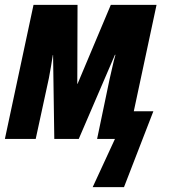

<svg xmlns="http://www.w3.org/2000/svg" viewBox="-30 -568 689 785"><path d="M477 197 597 -113H517L610 -548H423L287 -225H286L287 -548H107L-10 0H116L170 -249Q174 -270 178.5 -296.5Q183 -323 186 -343H187L192 0H292L440 -344H442Q435 -320 429 -292Q423 -264 418 -244L367 0H440L349 197Z"/></svg>

Font: Noto Sans UI Condensed ExtraBold
Style: Italic
Weight: 800
Width: 3
Designer: Monotype Design Team
Foundry: Monotype Imaging Inc.
Version: 1.001